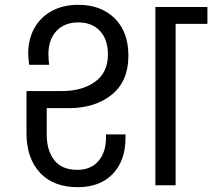

<svg xmlns="http://www.w3.org/2000/svg" viewBox="-20 -769 881 797"><path d="M174 -320V-210Q174 -144 205.5 -104Q237 -64 301 -64Q357 -64 388.5 -100.5Q420 -137 420 -198V-211H501V-197Q501 -102 448 -47Q395 8 303 8Q201 8 145.5 -52.5Q90 -113 90 -216V-391H236Q321 -391 374.5 -429.5Q428 -468 428 -543Q428 -605 395 -640.5Q362 -676 305 -676Q248 -676 214.5 -640.5Q181 -605 181 -544Q181 -523 184 -500H101Q97 -532 97 -546Q97 -606 122.5 -652Q148 -698 195 -723.5Q242 -749 305 -749Q399 -749 456 -693Q513 -637 513 -538Q513 -432 444 -376Q375 -320 264 -320ZM841 -740V-670H709V0H625V-740Z"/></svg>

Font: Poppins A&M
Style: Regular-A&M
Weight: 400
Designer: Ninad Kale (Devanagari), Jonny Pinhorn (Latin)
Foundry: Indian Type Foundry
Version: 4.004